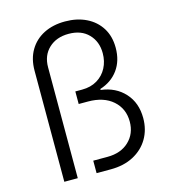

<svg xmlns="http://www.w3.org/2000/svg" viewBox="-110 -826 816 915"><g transform="rotate(-15 298.5 -368.5)"><path d="M94.2 0V-547.9Q94.2 -606.4 119.4 -648.9Q144.5 -691.4 189.7 -714.4Q234.9 -737.3 294.4 -737.3Q353.5 -737.3 398.9 -715.1Q444.3 -692.9 470.2 -651.9Q496.1 -610.8 496.1 -553.7Q496.1 -489.7 463.9 -445.3Q431.6 -400.9 374.5 -382.8V-377.9Q447.3 -369.1 491.7 -320.3Q536.1 -271.5 536.1 -196.3Q536.1 -139.2 509.8 -94.7Q483.4 -50.3 435.5 -25.1Q387.7 0 323.7 0H253.4V-61.5H323.7Q390.1 -61.5 429.9 -99.4Q469.7 -137.2 469.7 -196.8Q469.7 -260.7 424.6 -300.5Q379.4 -340.3 302.2 -340.3H256.3V-402.3H289.6Q333 -402.3 364.5 -421.4Q396 -440.4 412.8 -472.7Q429.7 -504.9 429.7 -544.9Q429.7 -602.1 394 -638.9Q358.4 -675.8 295.9 -675.8Q235.4 -675.8 198 -640.6Q160.6 -605.5 160.6 -546.9V0Z"/></g></svg>

Font: Inter 16pt Light
Style: Regular
Weight: 300
Version: Version 4.001;git-66647c0bb